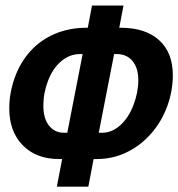

<svg xmlns="http://www.w3.org/2000/svg" viewBox="-20 -684 658 709"><path d="M490.7 -388.2Q490.7 -432.6 469.5 -458.5Q448.2 -484.4 410.6 -484.4H401.4L344.7 -193.8H357.4Q393.1 -193.8 423.8 -221.2Q454.6 -248.5 472.7 -295.7Q490.7 -342.8 490.7 -388.2ZM189.9 5.4 209.5 -96.7H197.8Q113.8 -96.7 64 -147.5Q14.2 -198.2 14.2 -284.2Q14.2 -339.8 34.2 -396.5Q54.2 -453.1 92.3 -495.1Q130.4 -537.1 183.3 -559.3Q236.3 -581.5 298.3 -581.5H304.2L319.8 -663.6H436L420.4 -581.5H426.3Q517.1 -581.5 567.6 -535.6Q618.2 -489.7 618.2 -405.8Q618.2 -349.1 597.9 -292.7Q577.6 -236.3 538.6 -191.4Q499.5 -146.5 447.8 -121.6Q396 -96.7 337.4 -96.7H325.7L306.2 5.4ZM140.1 -294.4Q140.1 -246.1 161.1 -220Q182.1 -193.8 215.8 -193.8H228.5L285.2 -484.4H275.9Q237.3 -484.4 206.1 -458Q174.8 -431.6 157.5 -386.2Q140.1 -340.8 140.1 -294.4Z"/></svg>

Font: Cousine
Style: Bold Italic
Weight: 700
Italic angle: -12°
Monospace: yes
Designer: Steve Matteson
Foundry: Ascender Corporation
Version: Version 1.20